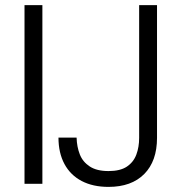

<svg xmlns="http://www.w3.org/2000/svg" viewBox="-20 -720 711 752"><path d="M76 0V-700H146V0ZM405 12Q344 12 300 -11Q256 -34 232.5 -77.5Q209 -121 209 -181H280Q281 -145 292.5 -115.5Q304 -86 331.5 -68Q359 -50 405 -50Q451 -50 477 -67.5Q503 -85 514 -114.5Q525 -144 525 -180V-700H595V-180Q595 -89 545 -38.5Q495 12 405 12Z"/></svg>

Font: DM Sans 24pt Light
Style: Regular
Weight: 300
Designer: Colophon Foundry, Jonny Pinhorn
Foundry: Colophon Foundry
Version: Version 4.004;gftools[0.9.30]